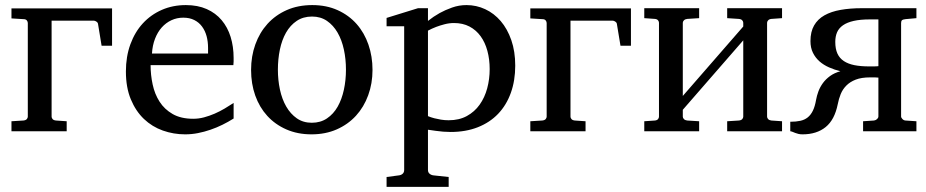

<svg xmlns="http://www.w3.org/2000/svg" viewBox="-20 -514 3628 752"><path d="M377.9 -335 363.8 -420.9Q362.8 -426.3 357.2 -429.7Q351.6 -433.1 347.2 -433.1H182.1V-57.1Q182.1 -52.2 186 -47.6Q189.9 -43 199.2 -42L241.2 -39.1V0H24.9V-39.1L71.8 -42Q81.1 -43 85 -47.6Q88.9 -52.2 88.9 -57.1V-423.8Q88.9 -429.2 85 -434.1Q81.1 -439 71.8 -439L24.9 -441.9V-481H418.9V-335Z M895 -49.8Q874 -36.6 851.3 -25.4Q828.6 -14.2 804.4 -5.9Q780.3 2.4 755.4 7.3Q730.5 12.2 705.1 12.2Q659.7 12.2 617.7 -2.7Q575.7 -17.6 543.7 -48.1Q511.7 -78.6 492.4 -125Q473.1 -171.4 473.1 -233.9Q473.1 -292.5 490.7 -340.6Q508.3 -388.7 539.6 -422.6Q570.8 -456.5 613.8 -475.3Q656.7 -494.1 708 -494.1Q754.4 -494.1 789.6 -478.5Q824.7 -462.9 848.1 -435.1Q871.6 -407.2 883.3 -369.4Q895 -331.5 895 -287.1V-273.4Q895 -265.6 894 -258.8H569.8Q569.8 -220.7 577.9 -183.1Q585.9 -145.5 605 -115.7Q624 -85.9 656.2 -67.4Q688.5 -48.8 736.8 -48.8Q758.3 -48.8 779.3 -54.4Q800.3 -60.1 820.6 -68.8Q840.8 -77.6 859.4 -88.6Q877.9 -99.6 895 -110.8ZM794.9 -326.2Q794.9 -351.1 789.1 -372.6Q783.2 -394 771.2 -410.2Q759.3 -426.3 741 -435.5Q722.7 -444.8 697.8 -444.8Q672.9 -444.8 651.4 -434.8Q629.9 -424.8 613.5 -406.5Q597.2 -388.2 587.2 -362.3Q577.1 -336.4 575.2 -304.2H794.9Z M1335 -241.2Q1335 -282.2 1326.9 -319.8Q1318.8 -357.4 1302.2 -386.2Q1285.6 -415 1260.7 -432.1Q1235.8 -449.2 1202.1 -449.2Q1167.5 -449.2 1142.1 -432.1Q1116.7 -415 1100.3 -386.2Q1084 -357.4 1076.2 -319.8Q1068.4 -282.2 1068.4 -241.2Q1068.4 -200.7 1076.4 -163.1Q1084.5 -125.5 1101.1 -96.7Q1117.7 -67.9 1142.6 -50.5Q1167.5 -33.2 1201.2 -33.2Q1235.4 -33.2 1260.7 -50.3Q1286.1 -67.4 1302.5 -96.2Q1318.8 -125 1326.9 -162.6Q1335 -200.2 1335 -241.2ZM1439 -240.2Q1439 -187 1422.1 -140.9Q1405.3 -94.7 1374.3 -60.8Q1343.3 -26.9 1299.1 -7.3Q1254.9 12.2 1200.2 12.2Q1145.5 12.2 1101.6 -7.1Q1057.6 -26.4 1026.9 -60.1Q996.1 -93.8 979.7 -139.9Q963.4 -186 963.4 -240.2Q963.4 -293.5 980 -339.8Q996.6 -386.2 1027.8 -420.7Q1059.1 -455.1 1103.3 -474.6Q1147.5 -494.1 1203.1 -494.1Q1258.8 -494.1 1302.7 -474.1Q1346.7 -454.1 1377 -419.7Q1407.2 -385.3 1423.1 -339.1Q1439 -293 1439 -240.2Z M1897.9 -243.2Q1897.9 -281.7 1888.9 -314.9Q1879.9 -348.1 1862.3 -372.3Q1844.7 -396.5 1818.6 -410.2Q1792.5 -423.8 1758.3 -423.8Q1739.3 -423.8 1720.9 -418.9Q1702.6 -414.1 1688.5 -408.7Q1671.9 -402.3 1656.2 -394V-59.1Q1668 -54.2 1681.2 -50.8Q1692.4 -47.9 1707 -45.4Q1721.7 -43 1737.3 -43Q1778.3 -43 1808.6 -59.6Q1838.9 -76.2 1858.6 -104Q1878.4 -131.8 1888.2 -168Q1897.9 -204.1 1897.9 -243.2ZM1998 -256.8Q1998 -198.2 1980.7 -150.1Q1963.4 -102.1 1930.9 -68.1Q1898.4 -34.2 1851.3 -15.6Q1804.2 2.9 1745.1 2.9Q1731.4 2.9 1715.8 1.7Q1700.2 0.5 1687 -1.5Q1671.4 -3.4 1656.2 -5.9V151.9Q1656.2 161.1 1662.6 166.5Q1668.9 171.9 1678.2 172.9L1737.3 179.2V217.8H1494.1V179.2L1542 172.9Q1551.3 171.9 1557.1 166.5Q1563 161.1 1563 151.9V-411.1H1494.1V-443.8L1617.2 -481.9H1656.2V-432.1Q1677.7 -449.2 1702.1 -462.9Q1723.1 -474.6 1750.5 -484.4Q1777.8 -494.1 1807.1 -494.1Q1845.7 -494.1 1880.4 -478Q1915 -461.9 1941.2 -431.4Q1967.3 -400.9 1982.7 -356.7Q1998 -312.5 1998 -256.8Z M2410.2 -335 2396 -420.9Q2395 -426.3 2389.4 -429.7Q2383.8 -433.1 2379.4 -433.1H2214.4V-57.1Q2214.4 -52.2 2218.3 -47.6Q2222.2 -43 2231.4 -42L2273.4 -39.1V0H2057.1V-39.1L2104 -42Q2113.3 -43 2117.2 -47.6Q2121.1 -52.2 2121.1 -57.1V-423.8Q2121.1 -429.2 2117.2 -434.1Q2113.3 -439 2104 -439L2057.1 -441.9V-481H2451.2V-335Z M2828.1 0V-39.1L2874 -42Q2883.3 -43 2887.2 -47.6Q2891.1 -52.2 2891.1 -57.1V-356L2654.3 -84V-57.1Q2654.3 -52.2 2658.7 -47.6Q2663.1 -43 2671.4 -42L2718.3 -39.1V0H2503.4V-39.1L2545.4 -42Q2553.7 -43 2557.4 -47.6Q2561 -52.2 2561 -57.1V-424.8Q2561 -429.7 2557.4 -434.3Q2553.7 -439 2545.4 -439.9L2503.4 -442.9V-481.9H2718.3V-442.9L2671.4 -439.9Q2663.1 -439 2658.7 -434.3Q2654.3 -429.7 2654.3 -424.8V-138.2L2891.1 -410.2V-424.8Q2891.1 -429.7 2887.2 -434.3Q2883.3 -439 2874 -439.9L2828.1 -442.9V-481.9H3043V-442.9L3001 -439.9Q2992.7 -439 2988.5 -434.3Q2984.4 -429.7 2984.4 -424.8V-57.1Q2984.4 -52.2 2988.5 -47.6Q2992.7 -43 3001 -42L3043 -39.1V0Z M3075.2 -37.1Q3097.7 -37.1 3114.5 -40.8Q3131.3 -44.4 3143.6 -54.2Q3155.8 -64 3163.8 -80.6Q3171.9 -97.2 3176.3 -123Q3179.2 -139.2 3185.5 -156.2Q3191.9 -173.3 3203.1 -188.7Q3214.4 -204.1 3231.2 -216.3Q3248 -228.5 3271.5 -234.9Q3248.5 -240.7 3227.3 -250Q3206.1 -259.3 3189.9 -273.4Q3173.8 -287.6 3164.1 -307.1Q3154.3 -326.7 3154.3 -353Q3154.3 -389.6 3168.5 -414.3Q3182.6 -439 3209 -453.9Q3235.4 -468.8 3272.5 -475.3Q3309.6 -481.9 3355.5 -481.9H3569.3V-442.9L3526.4 -439Q3516.6 -438 3512.9 -434.8Q3509.3 -431.6 3509.3 -423.8V-58.1Q3509.3 -53.2 3514.4 -47.9Q3519.5 -42.5 3526.4 -42L3569.3 -39.1V0H3360.4V-39.1L3403.3 -42Q3410.6 -43 3415.5 -47.9Q3420.4 -52.7 3420.4 -58.1V-210Q3415 -210.9 3406.2 -210.9H3388.2Q3354 -210.9 3331.5 -202.1Q3309.1 -193.4 3294.7 -178.7Q3280.3 -164.1 3272.7 -145.3Q3265.1 -126.5 3261.2 -106Q3249 -44.9 3213.9 -16.4Q3178.7 12.2 3123 12.2Q3114.3 12.2 3107.2 10.5Q3100.1 8.8 3094.5 6.6Q3088.9 4.4 3084.2 2.4Q3079.6 0.5 3075.2 0ZM3251.5 -350.1Q3251.5 -322.8 3259.8 -304.4Q3268.1 -286.1 3284.9 -274.9Q3301.8 -263.7 3326.4 -258.8Q3351.1 -253.9 3384.3 -253.9H3401.9Q3407.2 -253.9 3412.1 -254.2Q3417 -254.4 3420.4 -254.9V-438H3387.2Q3349.6 -438 3323.7 -432.1Q3297.9 -426.3 3281.7 -415Q3265.6 -403.8 3258.5 -387.5Q3251.5 -371.1 3251.5 -350.1Z"/></svg>

Font: Charis SIL CyrE
Style: Regular
Weight: 400
Foundry: SIL International
Version: Version 5.000